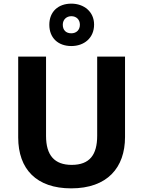

<svg xmlns="http://www.w3.org/2000/svg" viewBox="-20 -1025 787 1055"><path d="M372 -772C442 -772 497 -816 497 -890C497 -961 441 -1005 372 -1005C300 -1005 251 -961 251 -889C251 -816 300 -772 372 -772ZM372 -842C342 -842 325 -860 325 -889C325 -918 346 -936 372 -936C399 -936 419 -918 419 -889C419 -860 399 -842 372 -842ZM667 -272V-714H514V-279C514 -175 473 -119 374 -119C280 -119 233 -171 233 -278V-714H80V-270C80 -95 181 10 371 10C570 10 667 -104 667 -272Z"/></svg>

Font: Noto Sans Lao UI
Style: Bold
Weight: 700
Designer: Monotype Design Team
Foundry: Monotype Imaging Inc.
Version: Version 2.000